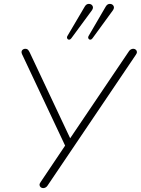

<svg xmlns="http://www.w3.org/2000/svg" viewBox="-20 -962 725 988"><path d="M189 -25 322 -223V-198L93 -684Q90 -691 91 -697Q92 -703 97.5 -707Q103 -711 110 -711Q119 -711 123.5 -706.5Q128 -702 133 -692L346 -240H334L644 -699Q648 -705 654 -708Q660 -711 666 -711Q673 -711 678.5 -706.5Q684 -702 684.5 -695Q685 -688 679 -680L224 -6Q220 0 214 3Q208 6 202 6Q195 6 189.5 1.5Q184 -3 183.5 -10Q183 -17 189 -25ZM327 -777 416 -928Q424 -942 437 -942Q450 -942 456 -932Q462 -922 453 -909L347 -765Q342 -758 335.5 -758Q329 -758 326 -764Q323 -770 327 -777ZM436 -777 524 -928Q532 -942 545 -942Q558 -942 564 -932Q570 -922 561 -909L456 -765Q451 -758 444.5 -758Q438 -758 435 -764Q432 -770 436 -777Z"/></svg>

Font: SN Pro Thin
Style: Italic
Weight: 200
Italic angle: -9°
Designer: Tobias Whetton
Foundry: Supernotes
Version: Version 1.003;Glyphs 3.3 (3324)